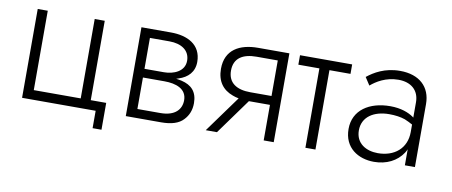

<svg xmlns="http://www.w3.org/2000/svg" viewBox="-55 -679 2303 979"><g transform="rotate(10 1096.5 -190.0)"><path d="M422 -49V-460H370V-49H127V-460H75V0H456V90H502V-49Z M612 -460V0H795C848 0 886 -12 909 -37C932 -61 943 -90 943 -125C943 -185 912 -215 861 -227C852 -229 842 -231 832 -232C836 -233 840 -235 844 -236C891 -251 923 -283 923 -335C923 -425 850 -460 765 -460ZM664 -254V-414H765C828 -414 871 -385 871 -332C871 -276 814 -254 765 -254ZM664 -46V-209H775C836 -209 891 -190 891 -131C891 -84 859 -46 783 -46Z M1084 0 1217 -184H1326V0H1378V-460H1216C1121 -460 1048 -421 1048 -322C1048 -257 1079 -217 1131 -198C1141 -194 1152 -191 1163 -189L1026 0ZM1326 -230H1216C1146 -230 1100 -258 1100 -322C1100 -387 1146 -414 1216 -414H1326Z M1433 -460V-411H1542V0H1594V-411H1703V-460Z M1808 -369C1836 -393 1884 -424 1950 -424C2014 -424 2057 -389 2057 -326V-247C2055 -248 2053 -250 2052 -251C2027 -268 1988 -284 1932 -284C1824 -284 1742 -231 1742 -133C1742 -35 1817 10 1898 10C1963 10 2016 -17 2047 -64C2051 -70 2054 -76 2057 -83V0H2109V-326C2109 -415 2050 -470 1950 -470C1871 -470 1817 -437 1782 -409ZM1795 -135C1795 -205 1854 -243 1934 -243C1965 -243 1993 -239 2016 -231C2031 -225 2044 -218 2057 -211V-172C2057 -87 1995 -37 1910 -37C1850 -37 1795 -67 1795 -135Z"/></g></svg>

Font: Jost Light
Style: Regular
Weight: 300
Version: Version 3.710